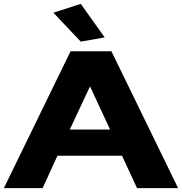

<svg xmlns="http://www.w3.org/2000/svg" viewBox="-22 -976 944 996"><path d="M-2 0 344 -710H556L902 0H689L611 -168H276L199 0ZM340 -304H549L445 -528ZM397 -760 255 -910 397 -956 521 -782Z"/></svg>

Font: Special Gothic Expanded One
Style: Regular
Weight: 400
Designer: Alistair McCready
Foundry: Monolith
Version: Version 1.010; ttfautohint (v1.8.4.7-5d5b)